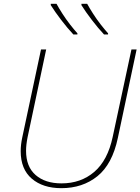

<svg xmlns="http://www.w3.org/2000/svg" viewBox="-20 -972 733 1002"><path d="M300 10Q204 10 146 -39.5Q88 -89 88 -183Q88 -200 90 -217.5Q92 -235 96 -254L194 -714H221L124 -256Q116 -216 116 -185Q116 -102 166 -58.5Q216 -15 301 -15Q402 -15 472 -75Q542 -135 568 -257L666 -714H693L595 -252Q566 -115 488.5 -52.5Q411 10 300 10ZM523 -792Q492 -825 459.5 -867.5Q427 -910 405 -945V-952H435Q447 -930 465.5 -901Q484 -872 505 -845Q526 -818 544 -798V-792ZM363 -792Q332 -825 299.5 -867.5Q267 -910 245 -945V-952H275Q287 -930 305.5 -901Q324 -872 345 -845Q366 -818 384 -798V-792Z"/></svg>

Font: Noto Sans Thin
Style: Italic
Weight: 100
Italic angle: -12°
Designer: Monotype Design Team
Foundry: Monotype Imaging Inc.
Version: Version 2.013; ttfautohint (v1.8.4.7-5d5b)